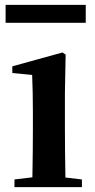

<svg xmlns="http://www.w3.org/2000/svg" viewBox="-20 -764 386 784"><path d="M245.1 -384.8V-235.4Q245.1 -152.3 247.1 -39.1L314.5 -31.2V0H39.1V-31.2L112.3 -40Q114.3 -153.3 114.3 -235.4V-305.7Q114.3 -386.7 111.3 -458L30.3 -465.8V-493.2L235.4 -549.8L248 -541ZM2.9 -744.1H330.1V-670.9H2.9Z"/></svg>

Font: GenRyuMin TW TTF Bold
Style: Regular
Weight: 700
Version: Version 1.300